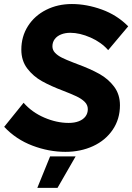

<svg xmlns="http://www.w3.org/2000/svg" viewBox="-20 -734 651 945"><path d="M0.6 -109.8 96.2 -228.2Q137 -181.4 197.9 -155.2Q258.8 -129 317.8 -129Q346.6 -129 367.8 -137.2Q389 -145.4 400.6 -160.7Q412.2 -176 412.2 -196.8Q412.2 -217.6 396.7 -232.9Q381.2 -248.2 355.1 -260.4Q329 -272.6 292 -286.8Q229.6 -310.4 186.6 -334.4Q143.6 -358.4 114.3 -396.8Q85 -435.2 85 -489.6Q85 -554.4 117.6 -605.6Q150.2 -656.8 207.1 -685.5Q264 -714.2 333.8 -714.2Q406 -714.2 480.9 -687.2Q555.8 -660.2 611 -604.4L512.4 -487.2Q478.6 -526 425.6 -549.3Q372.6 -572.6 326 -572.6Q300.8 -572.6 280.6 -564.5Q260.4 -556.4 249.2 -541.2Q238 -526 238 -506Q238 -488 250.7 -474.4Q263.4 -460.8 284.6 -450.2Q305.8 -439.6 340.2 -426.4Q350.6 -422.8 360.4 -418.6Q424.2 -395.2 468.7 -370.4Q513.2 -345.6 541.8 -307.3Q570.4 -269 570.4 -215.8Q570.4 -148 534.8 -95.5Q499.2 -43 438 -14.8Q376.8 13.4 301.8 13.4Q220.4 13.4 139.5 -17.3Q58.6 -48 0.6 -109.8ZM226.6 35.8H352.2L263 190.8H163.6Z"/></svg>

Font: Fixel Italic Variable Display Thin
Style: Italic
Weight: 100
Italic angle: -10°
Designer: AlfaBravo + MacPaw
Foundry: Kyrylo Tkachov, Marchela Mozhyna, Serhii Makarenko, Maria Weinstein, Zakhar Kryvoshyya
Version: Version 1.210;Glyphs 3.2 (3217)